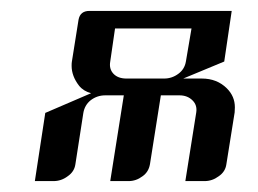

<svg xmlns="http://www.w3.org/2000/svg" viewBox="-20 -332 473 352"><path d="M43.9 0 63 -125 147 -161.1Q132.8 -165 125 -174.8Q111.3 -192.4 111.3 -211.4Q111.3 -216.8 111.8 -219.2L124 -295.9Q127 -312 144 -312H404.8L391.1 -219.2L315.9 -188H350.1Q377.9 -188 396 -169.9Q410.6 -155.3 410.6 -135.3Q410.6 -128.9 410.2 -126L395 -30.8Q393.1 -17.1 380.9 -8.8Q369.1 0 355 0H319.8L339.8 -126Q341.8 -139.2 333 -147.9Q323.7 -157.2 309.1 -157.2H274.9L254.9 -30.8Q252.4 -16.6 241.2 -8.8Q229.5 0 215.8 0H182.1L207 -157.2H172.9Q158.2 -157.2 146.5 -148.4Q135.3 -139.6 132.8 -125L118.2 -30.8Q116.2 -17.1 104 -8.8Q92.3 0 78.1 0ZM182.1 -219.2Q179.7 -205.6 188 -196.8Q196.3 -188 211.9 -188H280.8Q295.4 -188 307.1 -196.8Q318.4 -205.1 320.8 -219.2L331.1 -279.8H190.9Z"/></svg>

Font: Hhenum
Style: Italic
Weight: 400
Designer: T. Christopher White
Version: Version 1.0